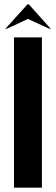

<svg xmlns="http://www.w3.org/2000/svg" viewBox="-20 -873 260 893"><path d="M175 -699V0H45V-699ZM108 -853H114L216 -739H210L110 -785L11 -739H5Z"/></svg>

Font: Moniqa Black Display
Style: Regular
Weight: 900
Designer: Rajesh Rajput
Foundry: Rajesh Rajput
Version: Version 1.000